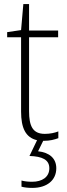

<svg xmlns="http://www.w3.org/2000/svg" viewBox="-20 -678 328 938"><path d="M199 -24C140 -24 122 -62 122 -135V-496H264V-529H122V-658H94L83 -531L15 -521V-496H83V-133C83 -53 105 -6 161 7L124 84C186 86 221 102 221 144C221 187 186 210 137 210C117 210 100 208 85 204V234C99 238 117 240 138 240C209 240 255 203 255 144C255 96 222 67 166 61L191 10C192 10 193 10 194 10C224 10 246 4 265 -3V-36C247 -29 225 -24 199 -24Z"/></svg>

Font: Noto Sans SemiCondensed ExtraLight
Style: Regular
Weight: 200
Width: 4
Designer: Monotype Design Team
Foundry: Monotype Imaging Inc.
Version: Version 2.013